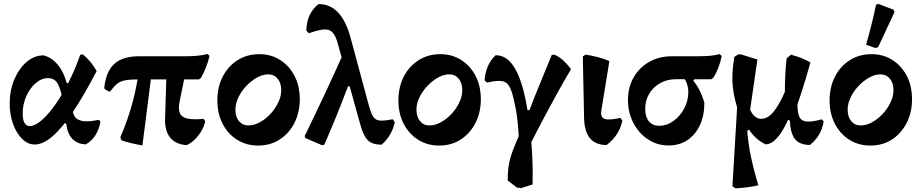

<svg xmlns="http://www.w3.org/2000/svg" viewBox="-20 -759 4880 1017"><path d="M163.9 6.4Q127.8 6.4 97.8 -22.9Q67.7 -52.1 49.5 -101.5Q31.3 -150.9 31.3 -209.6Q31.3 -280.4 55.8 -338.2Q80.2 -395.9 120.9 -430.8Q161.6 -465.7 210.6 -465.7Q254 -454.9 286.4 -415.5Q318.9 -376.2 333 -319.1L395.5 -319.6L315.3 -212.3Q304.2 -279.8 287.5 -312.5Q270.8 -345.2 233.9 -345.2Q200.1 -345.2 169.2 -318.7Q138.3 -292.1 119.2 -249.4Q100.2 -206.6 100.2 -157.8Q100.2 -91.2 138 -91.2Q159.4 -91.2 186.5 -110.9Q213.6 -130.5 243 -166Q272.4 -201.5 301.7 -248.8Q331 -296 357.4 -352.2Q383.8 -408.3 404.5 -468L417.9 -471.7Q439.8 -454.1 457.4 -432.8Q475.1 -411.6 492.1 -382.9Q423.6 -251.1 365.1 -164.6Q306.6 -78.2 256.9 -35.9Q207.2 6.4 163.9 6.4ZM434.4 5.7Q389 3.7 362.9 -23.7Q336.7 -51.2 331.2 -102.9L308.6 -114L365.5 -219.4L364.5 -191.2Q362.5 -140.3 396.3 -124.4Q430.1 -108.5 504.7 -124.4L512.3 -112.8Q495 -28.3 434.4 5.7Z M556.3 -274.5 534.2 -287.5 532.3 -294.5Q541.8 -381.8 586.2 -421.4Q630.6 -461 717.7 -461H967.5Q1034.1 -461 1079.7 -473L1089.9 -462.3Q1082.1 -429.8 1070.7 -401.5Q1059.4 -373.1 1044.5 -346.4L1034.1 -338.5H714.5Q670.1 -338.5 644.3 -333.9Q618.5 -329.3 601.5 -315.8Q584.4 -302.3 563.3 -274.5ZM734.5 11.2Q706.3 6.5 679.2 0.2Q652 -6.1 624.3 -15.2L617.1 -31.5Q699.8 -220.7 720.2 -424.5L789.2 -418.9ZM967.4 9.9Q909.2 5 880.7 -30.9Q852.3 -66.7 854.4 -131.8L863.4 -417.8H971.4L931.3 -220.9Q923.5 -182.1 932.8 -159.9Q942.1 -137.7 972.8 -130.9Q1003.5 -124.1 1058.3 -129.6L1067 -117.2Q1062.4 -91.3 1046.8 -65Q1031.2 -38.8 1010.3 -18.7Q989.4 1.3 967.4 9.9Z M1347.2 12Q1284.8 12 1236 -18.6Q1187.2 -49.3 1159.3 -103.2Q1131.3 -157.2 1131.3 -226.8Q1131.3 -297.8 1159.7 -353.1Q1188.2 -408.5 1238.5 -440.3Q1288.8 -472.1 1352.9 -472.1Q1415.4 -472.1 1463.6 -441.5Q1511.9 -410.9 1539.9 -357.4Q1567.9 -303.9 1567.9 -233.3Q1567.9 -163.3 1539.4 -107.7Q1511 -52.1 1461.4 -20Q1411.8 12 1347.2 12ZM1295.7 -94.5Q1325.3 -94.5 1356 -111.2Q1386.6 -127.9 1412.2 -155.3Q1437.9 -182.7 1453.7 -216Q1469.6 -249.2 1469.6 -281.4Q1469.6 -318.9 1450.7 -342Q1431.9 -365.2 1400.3 -365.2Q1371.7 -365.2 1341.4 -348.3Q1311 -331.3 1285.1 -304.2Q1259.2 -277 1243.1 -244Q1226.9 -211 1226.9 -178.8Q1226.9 -140.3 1245.8 -117.4Q1264.6 -94.5 1295.7 -94.5Z M2000.8 7.5Q1953.3 7.5 1929.3 -15.2Q1905.4 -37.9 1888.8 -98.1L1768.1 -532Q1757.1 -571.4 1740.4 -588.2Q1723.8 -605.1 1694.5 -602.8Q1665.3 -600.5 1615.6 -582.7L1602.7 -597.1Q1604.3 -687.4 1667.1 -737.5Q1728.5 -737.5 1770.6 -693.1Q1812.8 -648.6 1836.8 -559.7L1935.5 -193.9Q1946.1 -156.5 1958.1 -139.3Q1970 -122 1993.4 -120.3Q2016.8 -118.7 2059.7 -127.4L2070.9 -112.8Q2063.7 -76.1 2045.5 -45.3Q2027.2 -14.4 2000.8 7.5ZM1686.5 10.5 1597.4 -27.8 1593.8 -38.5Q1652.8 -159.3 1702.5 -265.5Q1752.1 -371.6 1796 -470.1L1866.3 -301.6H1823.2Q1789.7 -212.3 1758.5 -136.1Q1727.2 -59.9 1697.7 7.4Z M2306.2 12Q2243.8 12 2195 -18.6Q2146.2 -49.3 2118.3 -103.2Q2090.3 -157.2 2090.3 -226.8Q2090.3 -297.8 2118.7 -353.1Q2147.2 -408.5 2197.5 -440.3Q2247.8 -472.1 2311.9 -472.1Q2374.4 -472.1 2422.6 -441.5Q2470.9 -410.9 2498.9 -357.4Q2526.9 -303.9 2526.9 -233.3Q2526.9 -163.3 2498.4 -107.7Q2470 -52.1 2420.4 -20Q2370.8 12 2306.2 12ZM2254.7 -94.5Q2284.3 -94.5 2315 -111.2Q2345.6 -127.9 2371.2 -155.3Q2396.9 -182.7 2412.7 -216Q2428.6 -249.2 2428.6 -281.4Q2428.6 -318.9 2409.7 -342Q2390.9 -365.2 2359.3 -365.2Q2330.7 -365.2 2300.4 -348.3Q2270 -331.3 2244.1 -304.2Q2218.2 -277 2202.1 -244Q2185.9 -211 2185.9 -178.8Q2185.9 -140.3 2204.8 -117.4Q2223.6 -94.5 2254.7 -94.5Z M2740.5 237.4 2718.1 234.5 2669 197.1Q2669.3 158.6 2672.8 129.2Q2676.4 99.8 2685.7 69.5Q2695 39.3 2711.3 0.4Q2727.6 -38.6 2754.1 -96L2728.9 -11Q2727.4 -50.4 2724.5 -84.4Q2721.6 -118.5 2717.4 -148.9Q2713.2 -179.4 2706.6 -208.4Q2697.2 -254.4 2687.1 -281.5Q2677 -308.5 2662.1 -319.8Q2647.2 -331 2622.4 -330.6Q2597.6 -330.2 2558.6 -321.6L2546.7 -333.9Q2549.9 -375.6 2564.6 -408.8Q2579.3 -442 2605.6 -466.6Q2662.4 -466.6 2701.9 -406Q2741.4 -345.4 2766.1 -220.4Q2778.9 -155.5 2786.9 -84.3Q2794.9 -13.1 2799 62.4Q2803.1 137.8 2801.1 218ZM2777.6 26.7 2753.5 -177.7 2784.4 -175.4Q2810.3 -244 2840 -315.6Q2869.6 -387.2 2902.6 -468.1L2918.6 -469Q2944.6 -456.6 2965.1 -437.5Q2985.5 -418.4 3004.7 -392.7Q2969.7 -333.9 2933.9 -269.2Q2898.1 -204.5 2859.5 -131.7Q2820.8 -59 2777.6 26.7Z M3193 9.1Q3077.1 9.1 3073.8 -133.2L3067.1 -460.1L3081.5 -469.7Q3114.9 -464.7 3146.2 -456.6Q3177.5 -448.5 3207.9 -435.7L3164.9 -171.9Q3159.9 -136.8 3183.4 -129Q3206.8 -121.3 3266.6 -134.6L3276.6 -119.4Q3259.3 -40.5 3193 9.1Z M3520.9 11.5Q3461.1 11.5 3412.3 -20.8Q3363.5 -53.1 3334.9 -107.8Q3306.3 -162.6 3306.3 -229.5Q3306.3 -296.8 3336.4 -349.1Q3366.4 -401.4 3418.8 -431.2Q3471.1 -461 3538.4 -461H3674Q3715.5 -461 3743 -463.7Q3770.5 -466.5 3791.8 -472.6L3803.1 -462.3Q3795.3 -426.7 3784.5 -398.8Q3773.8 -370.9 3757.8 -346.9L3747.4 -339L3562 -339.4Q3515.1 -339.9 3477.7 -319.1Q3440.4 -298.4 3419 -262.8Q3397.5 -227.2 3397.5 -182.1Q3397.5 -139.8 3417.3 -116.2Q3437.1 -92.6 3472.4 -92.6Q3511.3 -92.6 3546.2 -117.4Q3581.2 -142.2 3603.5 -183.3Q3625.9 -224.3 3625.9 -271.8Q3625.9 -299.6 3614.6 -325.5Q3603.4 -351.4 3583.6 -363.7L3673.5 -365.1L3652.5 -331.4Q3672.3 -306.9 3687 -277.4Q3701.7 -247.9 3710.9 -214.5Q3710.9 -146.6 3687.2 -95.8Q3663.5 -44.9 3620.9 -16.7Q3578.3 11.5 3520.9 11.5Z M4035 5.6Q3981 -20.7 3948.2 -71.7L3893.8 -43.6L3941.4 -202.9Q3957.3 -163.2 3974 -146.4Q3990.6 -129.6 4010.9 -129.6Q4046.8 -129.6 4077 -166.5Q4107.3 -203.3 4137.3 -272.4Q4137.4 -324.1 4139.9 -369Q4142.4 -413.8 4146.7 -450.1L4169.6 -469.3Q4197.5 -462 4222.8 -452.3Q4248.2 -442.5 4272.8 -428.4Q4246.4 -333.5 4221.1 -256.6Q4195.8 -179.6 4169.1 -118.9L4154.1 -124.3Q4134.9 -81.3 4114.7 -52.2Q4094.4 -23.1 4074.4 -8.7Q4054.4 5.6 4035 5.6ZM3876.1 238.6 3859.6 227.6 3889.5 -275.3 3897.7 -144Q3877.2 -209.1 3867.8 -258.1Q3858.3 -307.2 3859.3 -353.8Q3860.3 -400.4 3869.7 -457.9L3890.6 -470.9H3904.6L3991.9 -443.8L3937.7 -69.6Q3943.4 4.9 3958.9 76.8Q3974.3 148.8 3996.9 222.2Q3970.4 228.9 3938.8 232.9Q3907.3 236.9 3876.1 238.6ZM4270.1 8.7Q4216.5 8.7 4191.7 -21.3Q4167 -51.4 4163.1 -122.7L4157.6 -242.3L4206.1 -280.5L4204.4 -203.5Q4203.9 -160.6 4214.7 -138.9Q4225.6 -117.3 4254 -115.2Q4282.5 -113.1 4333.5 -127L4343 -115.4Q4336.5 -77.3 4318.6 -46.4Q4300.6 -15.6 4270.1 8.7Z M4590.2 12Q4527.8 12 4479 -18.6Q4430.2 -49.3 4402.3 -103.2Q4374.3 -157.2 4374.3 -226.8Q4374.3 -297.8 4402.7 -353.1Q4431.2 -408.5 4481.5 -440.3Q4531.8 -472.1 4595.9 -472.1Q4658.4 -472.1 4706.6 -441.5Q4754.9 -410.9 4782.9 -357.4Q4810.9 -303.9 4810.9 -233.3Q4810.9 -163.3 4782.4 -107.7Q4754 -52.1 4704.4 -20Q4654.8 12 4590.2 12ZM4538.7 -94.5Q4568.3 -94.5 4599 -111.2Q4629.6 -127.9 4655.2 -155.3Q4680.9 -182.7 4696.7 -216Q4712.6 -249.2 4712.6 -281.4Q4712.6 -318.9 4693.7 -342Q4674.9 -365.2 4643.3 -365.2Q4614.7 -365.2 4584.4 -348.3Q4554 -331.3 4528.1 -304.2Q4502.2 -277 4486.1 -244Q4469.9 -211 4469.9 -178.8Q4469.9 -140.3 4488.8 -117.4Q4507.6 -94.5 4538.7 -94.5ZM4615.9 -504.7 4567.7 -522.3Q4582.7 -575 4595.9 -627.4Q4609.1 -679.8 4620.1 -733.5L4631.4 -738.6L4712.8 -707.7L4718.1 -695.4L4631.2 -508.5Z"/></svg>

Font: Alegreya
Style: Regular
Weight: 400
Designer: Juan Pablo del Peral
Foundry: Huerta Tipografica
Version: Version 2.009